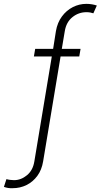

<svg xmlns="http://www.w3.org/2000/svg" viewBox="-102 -780 526 1004"><path d="M319.3 -524.4 312.5 -484.9H214.8L123.5 64Q116.2 108.4 93.3 139.6Q70.3 170.9 36.9 187.5Q3.4 204.1 -36.1 204.1Q-49.3 204.6 -59.8 202.9Q-70.3 201.2 -81.5 197.3L-68.4 156.7Q-60.1 159.2 -49.1 160.6Q-38.1 162.1 -28.8 162.1Q7.8 162.1 39.1 136.2Q70.3 110.4 77.6 64L168.9 -484.9H75.2L82 -524.4H175.8L190.4 -617.2Q198.2 -662.1 221.7 -693.8Q245.1 -725.6 278.6 -742.7Q312 -759.8 349.6 -759.8Q365.2 -759.8 379.4 -757.3Q393.6 -754.9 404.3 -751L386.2 -710.4Q378.4 -712.9 369.9 -714.6Q361.3 -716.3 350.1 -716.3Q309.1 -716.3 276.9 -690.4Q244.6 -664.6 236.8 -617.2L221.2 -524.4Z"/></svg>

Font: Inter 16pt ExtraLight
Style: Italic
Weight: 250
Italic angle: -9.3988°
Version: Version 4.001;git-66647c0bb